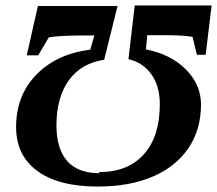

<svg xmlns="http://www.w3.org/2000/svg" viewBox="-20 -679 796 704"><path d="M345 -44 343 -48Q450 -48 508 -114Q566 -179 566 -297Q566 -362 536 -405Q506 -449 451 -462L474 -659H756L734 -478H702L686 -544Q647 -551 553 -550H520L515 -498Q606 -480 661 -425Q717 -369 717 -296Q717 -204 671 -136Q624 -67 539 -31Q454 5 339 5Q195 5 117 -52Q39 -109 39 -213Q39 -328 112 -404Q186 -481 311 -497L326 -549H299Q197 -549 159 -542L120 -476H78L119 -657H411L362 -460Q277 -447 232 -384Q187 -321 187 -219Q187 -134 226 -89Q265 -44 345 -44Z"/></svg>

Font: Libra Serif Modern
Style: Bold Italic
Weight: 700
Italic angle: -12°
Designer: Stefan Peev, Context Ltd
Foundry: Stefan Peev, Context Ltd
Version: Version 1.000